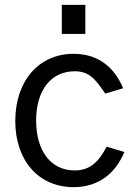

<svg xmlns="http://www.w3.org/2000/svg" viewBox="-20 -762 576 792"><path d="M284 -540C138 -540 43 -426 43 -263C43 -101 138 10 284 10C389 10 458 -50 493 -135L420 -157C388 -97 354 -59 288 -59C190 -59 129 -139 129 -265C129 -389 190 -468 288 -468C347 -468 373 -437 414 -376L488 -398C455 -477 392 -540 284 -540ZM235 -742V-622H332V-742Z"/></svg>

Font: Cheyenne Sans
Style: Regular
Weight: 400
Designer: The Public Sans project authors (U.S. Web Design System), Libre Franklin designed by Pablo Impallari and Rodrigo Fuenzal
Foundry: The Cheyenne Sans Project Authors
Version: Version 2.007